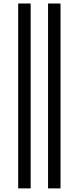

<svg xmlns="http://www.w3.org/2000/svg" viewBox="-20 -834 436 1067"><path d="M81.1 212.9V-814.5H150.4V212.9ZM247.1 212.9V-814.5H316.4V212.9Z"/></svg>

Font: Batunionen A1
Style: Regular
Weight: 400
Designer: HanYang I&C Co.,Ltd.
Foundry: HanYang I&C Co.,Ltd.
Version: Version 2.50; ttfautohint (v1.6)